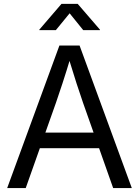

<svg xmlns="http://www.w3.org/2000/svg" viewBox="-20 -960 709 980"><path d="M16.6 0 283.2 -727.5H386.2L652.8 0H557.6L403.8 -435.5Q389.2 -477.5 370.4 -535.2Q351.6 -592.8 323.7 -684.6H345.7Q317.9 -592.3 298.8 -534.2Q279.8 -476.1 265.6 -435.5L111.3 0ZM152.8 -203.6V-283.2H516.6V-203.6ZM265.1 -806.2H180.7V-808.6L293.9 -940.4H376.5L490.2 -808.6V-806.2H404.8L335.4 -892.1Z"/></svg>

Font: Inter 24pt
Style: Regular
Weight: 400
Designer: Rasmus Andersson
Foundry: rsms
Version: Version 4.001;git-66647c0bb